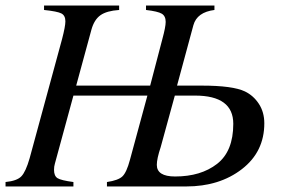

<svg xmlns="http://www.w3.org/2000/svg" viewBox="-48 -673 1034 693"><path d="M591 -364H680Q792 -364 836 -343Q867 -328 886.5 -298Q906 -268 906 -228Q906 -125 825 -62.5Q744 0 624 0H338V-16Q379 -22 394 -36.5Q409 -51 421 -96L484 -328H217L150 -82Q147 -72 147 -60Q147 -38 159.5 -30Q172 -22 217 -16V0H-28V-16Q13 -20 29 -36.5Q45 -53 59 -102L176 -532Q188 -578 188 -596Q188 -617 173.5 -624.5Q159 -632 111 -637V-653H382V-637Q337 -634 314.5 -618Q292 -602 282 -566L227 -364H494L538 -532Q550 -576 550 -594Q550 -615 536 -623.5Q522 -632 479 -637V-653H726V-637Q663 -629 650 -582ZM583 -328 532 -142Q518 -100 518 -78Q518 -36 584 -36Q677 -36 735.5 -81.5Q794 -127 794 -226Q794 -328 656 -328Z"/></svg>

Font: STIX
Style: Italic
Weight: 400
Italic angle: -16.33°
Designer: MicroPress Inc., with final additions and corrections provided by Coen Hoffman, Elsevier (retired)
Version: Version 1.1.1